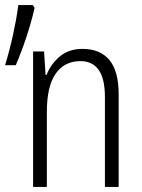

<svg xmlns="http://www.w3.org/2000/svg" viewBox="-20 -734 557 754"><path d="M304 -542Q373 -542 409.5 -498.5Q446 -455 446 -363V0H392V-353Q392 -425 367.5 -459.5Q343 -494 296 -494Q233 -494 198.5 -444.5Q164 -395 164 -294V0H110V-532H153L159 -440H163Q179 -482 214.5 -512Q250 -542 304 -542ZM116 -703Q103 -647 84 -589.5Q65 -532 42 -478H0Q18 -537 31.5 -599Q45 -661 52 -714H109Z"/></svg>

Font: Noto Sans Condensed Light
Style: Regular
Weight: 300
Width: 3
Designer: Monotype Design Team
Foundry: Monotype Imaging Inc.
Version: Version 2.013; ttfautohint (v1.8.4.7-5d5b)